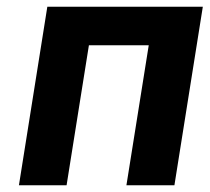

<svg xmlns="http://www.w3.org/2000/svg" viewBox="-20 -548 620 568"><path d="M36 0H177L243 -414H420L354 0H496L580 -528H120Z"/></svg>

Font: Asimov Pro
Style: BdObl
Weight: 700
Designer: Google
Version: Version 2.000980; 2014